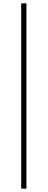

<svg xmlns="http://www.w3.org/2000/svg" viewBox="-20 -846 283 1141"><path d="M106 275V-826H137V275Z"/></svg>

Font: Noto Sans SC Thin Thin
Style: Regular
Weight: 250
Version: Version 2.004-H2;hotconv 1.0.118;makeotfexe 2.5.65603